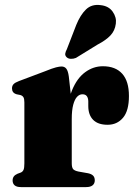

<svg xmlns="http://www.w3.org/2000/svg" viewBox="-20 -764 559 784"><path d="M254 -271Q254 -346 274.2 -395.5Q294.5 -445 327.8 -469.2Q361 -493.5 400 -493.5Q451.5 -493.5 479 -463Q506.5 -432.5 506.5 -372Q506.5 -311.5 482.2 -283Q458 -254.5 419.5 -254.5Q380 -254.5 360.2 -274.8Q340.5 -295 340.5 -331V-351Q340 -364.5 334.2 -371.8Q328.5 -379 316.5 -379Q304.5 -379 294.8 -368.8Q285 -358.5 279 -336.2Q273 -314 273 -277.5ZM261 -451.5 273 -344V-97.5Q273 -81 278.2 -74Q283.5 -67 300.5 -63.5L340 -56.5Q353.5 -53.5 360.2 -46.8Q367 -40 367 -27.5Q367 -14.5 358 -7.2Q349 0 331.5 0H66Q48 0 39.8 -7.2Q31.5 -14.5 31.5 -27Q31.5 -36.5 36.2 -43.2Q41 -50 51.5 -54.5L65 -59.5Q73 -63 76.2 -70.8Q79.5 -78.5 79.5 -97V-346Q79.5 -361 75.5 -367.2Q71.5 -373.5 63 -376L48 -379Q38 -382 33.5 -388Q29 -394 29 -403Q29 -413.5 35.2 -420.2Q41.5 -427 57.5 -433L162.5 -472.5Q194.5 -485.5 208.8 -489Q223 -492.5 231 -492.5Q244 -492.5 251 -483.2Q258 -474 261 -451.5ZM291.5 -662.5Q308 -703 331.2 -725.5Q354.5 -748 391 -743Q424 -739.5 440.2 -716.2Q456.5 -693 453 -667.5Q449.5 -639 431.2 -619.5Q413 -600 378.5 -582L290 -527.5Q280 -523.5 269.5 -523.8Q259 -524 252.5 -530Q245 -537 246.5 -545.5Q248 -554 253 -563Z"/></svg>

Font: Fraunces ExtraBold
Style: Regular
Weight: 800
Version: Version 1.000;[b76b70a41]